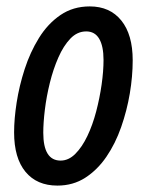

<svg xmlns="http://www.w3.org/2000/svg" viewBox="-20 -569 458 599"><path d="M159 10Q95 10 59.5 -33Q24 -76 24 -156Q24 -198 32 -249.5Q40 -301 57 -353.5Q74 -406 101.5 -450.5Q129 -495 168.5 -522Q208 -549 260 -549Q323 -549 358.5 -505Q394 -461 394 -381Q394 -331 385 -277.5Q376 -224 358 -172.5Q340 -121 312 -80Q284 -39 246 -14.5Q208 10 159 10ZM169 -68Q194 -68 215 -89Q236 -110 252.5 -144.5Q269 -179 280 -221Q291 -263 297 -305Q303 -347 303 -382Q303 -425 289.5 -448Q276 -471 249 -471Q221 -471 199.5 -448.5Q178 -426 162 -389.5Q146 -353 135.5 -310.5Q125 -268 120 -227Q115 -186 115 -155Q115 -68 169 -68Z"/></svg>

Font: Noto Sans ExtraCondensed Medium
Style: Italic
Weight: 500
Width: 2
Italic angle: -12°
Designer: Monotype Design Team
Foundry: Monotype Imaging Inc.
Version: Version 2.013; ttfautohint (v1.8.4.7-5d5b)